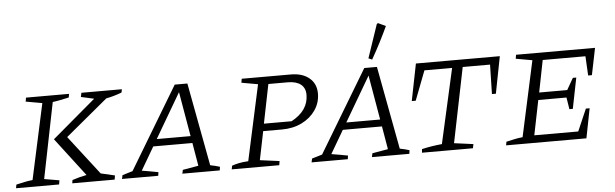

<svg xmlns="http://www.w3.org/2000/svg" viewBox="-49 -947 3583 1119"><g transform="rotate(-5 1742.5 -387.5)"><path d="M4 0 8 -21Q34 -27 57.5 -32Q81 -37 104 -39L200 -481L104 -498L108 -521H360L356 -500Q327 -494 306 -489.5Q285 -485 261 -482L172 -39L260 -24L256 0ZM333 0 336 -19Q381 -34 420 -41L249 -265L503 -480L427 -497L432 -521H669L665 -502Q618 -484 574 -476L327 -271L503 -43L585 -24L581 0Z M1143 -35Q1158 -32 1172.5 -28.5Q1187 -25 1199 -21L1196 0H977L982 -22L1074 -38L1051 -173H822L743 -38Q767 -34 790.5 -30Q814 -26 839 -21L836 0H624L629 -22L689 -40L978 -521H1052ZM846 -214H1044L999 -475Z M1266 0 1270 -21Q1286 -27 1309 -32Q1332 -37 1366 -39L1462 -481L1366 -498L1370 -521H1657Q1725 -521 1765 -487.5Q1805 -454 1805 -397Q1805 -343 1775 -299.5Q1745 -256 1694 -231Q1643 -206 1578 -206H1468L1434 -39L1548 -24L1544 0ZM1635 -477H1522L1476 -249H1638Q1738 -303 1738 -395Q1738 -435 1711.5 -456Q1685 -477 1635 -477Z M2252 -35Q2267 -32 2281.5 -28.5Q2296 -25 2308 -21L2305 0H2086L2091 -22L2183 -38L2160 -173H1931L1852 -38Q1876 -34 1899.5 -30Q1923 -26 1948 -21L1945 0H1733L1738 -22L1798 -40L2087 -521H2161ZM1955 -214H2153L2108 -475ZM2137 -566 2116 -575 2182 -770 2189 -775 2234 -754Q2214 -711 2190 -664Q2166 -617 2137 -566Z M2880 -521 2838 -305H2815L2819 -477H2659L2570 -39L2682 -24L2677 0H2379L2381 -21Q2411 -28 2439.5 -32.5Q2468 -37 2499 -40L2597 -477H2435L2369 -305H2346L2389 -521Z M2871 0 2875 -21Q2901 -27 2924.5 -32Q2948 -37 2971 -39L3067 -481L2971 -498L2975 -521H3437L3405 -364H3383L3377 -477H3127L3090 -290H3254L3293 -358H3313L3277 -178H3257L3246 -247H3081L3040 -44H3297L3353 -173H3375L3341 0Z"/></g></svg>

Font: Piazzolla SC Light
Style: Italic
Weight: 300
Italic angle: -11.3°
Designer: Juan Pablo del Peral
Foundry: Huerta Tipografica
Version: Version 1.330